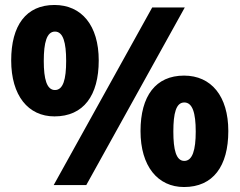

<svg xmlns="http://www.w3.org/2000/svg" viewBox="-20 -744 963 772"><path d="M199 -724C85 -724 25 -642 25 -501C25 -360 93 -276 199 -276C316 -276 377 -360 377 -501C377 -642 308 -724 199 -724ZM723 -714H592L196 0H327ZM201 -617C234 -617 246 -573 246 -499C246 -425 234 -382 201 -382C168 -382 156 -426 156 -499C156 -573 168 -617 201 -617ZM720 -440C606 -440 545 -358 545 -217C545 -76 614 8 720 8C837 8 898 -76 898 -217C898 -358 829 -440 720 -440ZM721 -332C754 -332 767 -290 767 -215C767 -141 754 -97 721 -97C688 -97 677 -142 677 -215C677 -289 688 -332 721 -332Z"/></svg>

Font: Noto Sans Thai Looped ExtraBold
Style: Regular
Weight: 800
Designer: Cadson Demak Team
Foundry: Cadson Demak Co., Ltd.
Version: Version 1.001